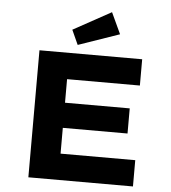

<svg xmlns="http://www.w3.org/2000/svg" viewBox="-61 -999 940 1054"><g transform="rotate(5 409.0 -471.5)"><path d="M134.7 0V-700H700.7V-555.2H299.5V-144.8H711.1V0ZM220.7 -286.9V-425.4H656.1V-286.9ZM341.1 -747.5 304.5 -828.2 513.4 -943 567.8 -826Z"/></g></svg>

Font: Lexend Giga
Style: Regular
Weight: 400
Designer: Bonnie Shaver-Troup, Thomas Jockin
Foundry: Lexend
Version: Version 1.007